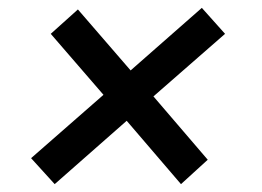

<svg xmlns="http://www.w3.org/2000/svg" viewBox="-20 -468 665 488"><path d="M119 0 59 -66 243 -227 109 -382 178 -444 312 -289 493 -448 552 -382 370 -223 508 -62 440 0 302 -161Z"/></svg>

Font: Plus Jakarta Sans Medium
Style: Italic
Weight: 500
Italic angle: -8°
Designer: Gumpita Rahayu
Foundry: Tokotype
Version: Version 2.071; ttfautohint (v1.8.4.7-5d5b);gftools[0.9.29]